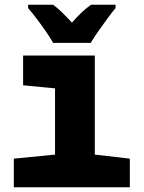

<svg xmlns="http://www.w3.org/2000/svg" viewBox="-20 -786 603 806"><path d="M38 0V-120L211 -137V-415L77 -428V-553H378V-137L525 -120V0ZM203 -606Q192 -626 173 -653.5Q154 -681 133.5 -708Q113 -735 98 -752V-766H203Q222 -752 241 -733.5Q260 -715 282 -691Q304 -716 323 -734Q342 -752 362 -766H465V-752Q450 -734 430.5 -707.5Q411 -681 392 -654Q373 -627 361 -606Z"/></svg>

Font: Noto Sans Mono SemiCondensed Black
Style: Regular
Weight: 900
Width: 4
Designer: Monotype Design Team
Foundry: Monotype Imaging Inc.
Version: Version 2.014; ttfautohint (v1.8.4.7-5d5b)